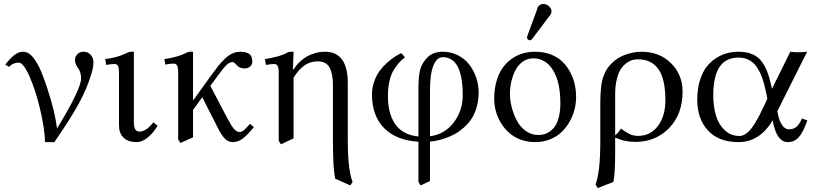

<svg xmlns="http://www.w3.org/2000/svg" viewBox="-20 -702 4096 965"><path d="M400.4 -441.9Q422.4 -441.9 436 -426.3Q449.7 -410.6 449.7 -388.7Q449.7 -363.8 437.5 -324.7Q415.5 -253.9 376.5 -182.1Q337.4 -110.4 253.4 12.2H206.5Q204.1 -58.1 181.6 -153.1Q159.2 -248 128.4 -317.6Q97.7 -387.2 74.2 -387.2Q59.6 -387.2 46.1 -381.1Q32.7 -375 26.4 -365.7L6.8 -377Q54.7 -441.9 94.7 -441.9Q109.4 -441.9 122.6 -434.6Q135.7 -427.2 147.5 -411.9Q159.2 -396.5 168.7 -380.1Q178.2 -363.8 188.5 -338.4Q198.7 -313 205.8 -293Q212.9 -272.9 222.2 -244.1Q256.3 -138.2 266.6 -56.2Q387.7 -254.4 387.7 -308.6Q387.7 -339.4 370.6 -362.3Q356.9 -380.4 356.9 -401.4Q356.9 -416 368.4 -429Q379.9 -441.9 400.4 -441.9Z M652.8 -441.9V-86.4Q652.8 -40.5 680.7 -40.5Q714.8 -40.5 751 -87.4L772 -69.8Q753.4 -37.6 724.6 -12.7Q695.8 12.2 666 12.2Q624 12.2 601.1 -10Q578.1 -32.2 578.1 -71.3V-335.4Q578.1 -361.8 572.5 -371.1Q566.9 -380.4 555.7 -380.4Q538.1 -380.4 513.7 -375.5L508.8 -404.8Q570.8 -413.1 613.8 -434.1Q629.4 -441.9 637.7 -441.9Z M1248 -391.6Q1248 -377 1236.6 -367.4Q1225.1 -357.9 1210 -357.9Q1183.1 -357.9 1168 -376.5Q1156.7 -390.1 1148.4 -390.1Q1133.3 -390.1 1116.7 -373.5Q1100.1 -356.9 1071.8 -317.4L1037.1 -270.5L1123 -106.9Q1143.6 -68.4 1156.5 -53.5Q1169.4 -38.6 1185.5 -38.6Q1195.8 -38.6 1206.3 -47.9Q1216.8 -57.1 1236.8 -79.6Q1255.4 -63 1255.9 -63Q1219.2 -18.6 1197 -3.2Q1174.8 12.2 1148.4 12.2Q1129.4 12.2 1112.1 -3.4Q1094.7 -19 1072.8 -63L996.6 -213.4L950.2 -149.4V-11.7L886.7 16.6L875.5 -1V-337.4Q875.5 -363.8 869.9 -373Q864.3 -382.3 853 -382.3Q835.4 -382.3 811 -377.4L806.2 -404.8Q881.3 -417 915 -436Q925.3 -441.9 935.1 -441.9H950.2V-196.3L1040.5 -321.8Q1063 -353 1077.9 -371.6Q1092.8 -390.1 1111.6 -408Q1130.4 -425.8 1149.2 -433.8Q1168 -441.9 1188.5 -441.9Q1215.8 -441.9 1231.9 -431.4Q1248 -420.9 1248 -391.6Z M1455.6 -441.9 1452.1 -353H1455.6Q1461.4 -362.3 1468.5 -371.6Q1475.6 -380.9 1490.2 -394.3Q1504.9 -407.7 1521.2 -417.5Q1537.6 -427.2 1562.3 -434.6Q1586.9 -441.9 1613.8 -441.9Q1728 -441.9 1728 -283.7V3.4Q1728 150.4 1752 212.4L1740.7 230L1665 196.3Q1653.3 147.9 1653.3 3.4V-276.4Q1653.3 -331.1 1636.5 -362.3Q1619.6 -393.6 1577.6 -393.6Q1538.1 -393.6 1509.3 -372.6Q1480.5 -351.6 1455.6 -312V-6.8L1392.1 23.4L1380.9 5.9V-335.4Q1380.9 -361.8 1375.2 -371.1Q1369.6 -380.4 1358.4 -380.4Q1340.8 -380.4 1316.4 -375.5L1311.5 -404.8Q1391.6 -418.5 1419.9 -435.5Q1429.7 -441.9 1440.4 -441.9Z M2305.7 -222.7Q2305.7 -414.6 2205.1 -414.6Q2175.3 -414.6 2158.2 -372.1Q2141.1 -329.6 2141.1 -246.6V-17.1Q2214.8 -26.9 2260.3 -86.2Q2305.7 -145.5 2305.7 -222.7ZM2083 10.3Q1970.2 2.9 1909.9 -58.8Q1849.6 -120.6 1849.6 -227.1Q1849.6 -260.7 1860.6 -292Q1871.6 -323.2 1887.7 -345.2Q1903.8 -367.2 1925 -386.2Q1946.3 -405.3 1963.4 -416.3Q1980.5 -427.2 1996.6 -435.1L2015.6 -414.1Q1998.5 -400.4 1986.6 -387.7Q1974.6 -375 1960 -352.1Q1945.3 -329.1 1937.5 -295.2Q1929.7 -261.2 1929.7 -218.3Q1929.7 -177.7 1937.7 -144.3Q1945.8 -110.8 1963.1 -82.8Q1980.5 -54.7 2011 -37.4Q2041.5 -20 2083 -16.1V-260.3Q2083 -318.8 2092 -352.5Q2101.1 -386.2 2128.4 -413.6Q2156.7 -441.9 2205.6 -441.9Q2246.6 -441.9 2281.2 -424.3Q2315.9 -406.7 2338.4 -377.7Q2360.8 -348.6 2373.3 -312.3Q2385.7 -275.9 2385.7 -237.3Q2385.7 -197.3 2375.5 -162.6Q2365.2 -127.9 2349.1 -103.8Q2333 -79.6 2310.5 -60.1Q2288.1 -40.5 2265.9 -28.3Q2243.7 -16.1 2219 -7.6Q2194.3 1 2176 4.6Q2157.7 8.3 2141.1 9.8V208L2094.2 230L2083 212.4Z M2710.9 -682.1Q2726.1 -682.1 2739 -670.7Q2752 -659.2 2752 -644Q2752 -635.7 2747.1 -628.9L2655.3 -507.3Q2649.4 -499.5 2644 -499.5Q2638.2 -499.5 2633.5 -503.7Q2628.9 -507.8 2628.9 -513.2Q2628.9 -515.6 2630.9 -522.5L2683.1 -665Q2686 -672.9 2694.1 -677.5Q2702.1 -682.1 2710.9 -682.1ZM2463.9 -205.1Q2463.9 -273.9 2487.5 -327.1Q2511.2 -380.4 2558.6 -411.1Q2606 -441.9 2670.4 -441.9Q2713.4 -441.9 2748.5 -428.2Q2783.7 -414.6 2806.9 -391.8Q2830.1 -369.1 2845.9 -339.1Q2861.8 -309.1 2868.7 -277.8Q2875.5 -246.6 2875.5 -214.4Q2875.5 -183.6 2867.7 -152.3Q2859.9 -121.1 2843.3 -91.3Q2826.7 -61.5 2803 -38.6Q2779.3 -15.6 2744.6 -1.7Q2710 12.2 2668.9 12.2Q2629.9 12.2 2596.2 -0.5Q2562.5 -13.2 2538.6 -34.7Q2514.6 -56.2 2497.6 -84.2Q2480.5 -112.3 2472.2 -143.1Q2463.9 -173.8 2463.9 -205.1ZM2660.2 -408.7Q2631.3 -408.7 2608.4 -392.8Q2585.4 -377 2571.5 -350.8Q2557.6 -324.7 2550.3 -293.2Q2543 -261.7 2543 -228Q2543 -197.8 2551.8 -163.6Q2560.5 -129.4 2576.9 -97.4Q2593.3 -65.4 2621.8 -44.4Q2650.4 -23.4 2685.5 -23.4Q2700.7 -23.4 2714.6 -27.1Q2728.5 -30.8 2743.9 -41.5Q2759.3 -52.2 2770.5 -69.1Q2781.7 -85.9 2789.1 -115.2Q2796.4 -144.5 2796.4 -182.1Q2796.4 -290 2759.5 -349.4Q2722.7 -408.7 2660.2 -408.7Z M3324.2 -198.7Q3324.2 -256.3 3314 -297.1Q3303.7 -337.9 3284.4 -360.8Q3265.1 -383.8 3241 -393.8Q3216.8 -403.8 3185.1 -403.8Q3170.4 -403.8 3156.5 -399.7Q3142.6 -395.5 3126.7 -383.5Q3110.8 -371.6 3099.1 -353Q3087.4 -334.5 3079.6 -302Q3071.8 -269.5 3071.8 -227.5V-23.4Q3077.6 -24.9 3086.7 -35.9Q3095.7 -46.9 3101.1 -56.2Q3126.5 -36.1 3146 -27.6Q3165.5 -19 3187 -19Q3249 -19 3286.6 -68.6Q3324.2 -118.2 3324.2 -198.7ZM3063 212.4 2984.4 243.2 2973.1 225.6Q2997.1 163.6 2997.1 7.3V-184.1Q2997.1 -233.4 3001.7 -268.8Q3006.3 -304.2 3016.1 -326.4Q3025.9 -348.6 3033.4 -359.4Q3041 -370.1 3053.7 -383.3Q3083 -413.1 3124.3 -427.5Q3165.5 -441.9 3204.6 -441.9Q3294.4 -441.9 3352.5 -384.5Q3410.6 -327.1 3410.6 -241.2Q3410.6 -127.9 3343 -58.3Q3275.4 11.2 3172.9 11.2Q3118.7 11.2 3071.8 -10.7V66.4Q3071.8 169.9 3063 212.4Z M3859.9 -255.4 3952.1 -441.9Q3970.7 -439.5 3992.7 -439.5Q4012.2 -439.5 4036.6 -441.9L3887.2 -143.6L3889.2 -131.3Q3897 -92.3 3911.9 -72Q3926.8 -51.8 3944.3 -51.8Q3965.8 -51.8 3981.2 -63Q3996.6 -74.2 4010.7 -106.4L4037.6 -96.7Q4016.6 -36.1 3994.4 -12Q3972.2 12.2 3939.5 12.2Q3882.8 12.2 3863.3 -97.2Q3798.3 12.2 3691.9 12.2Q3591.8 12.2 3538.1 -46.4Q3484.4 -105 3484.4 -200.7Q3484.4 -253.9 3497.3 -296.4Q3510.3 -338.9 3530.8 -365.5Q3551.3 -392.1 3579.1 -409.9Q3606.9 -427.7 3634.8 -434.8Q3662.6 -441.9 3691.4 -441.9Q3761.7 -441.9 3797.6 -405Q3833.5 -368.2 3851.1 -293ZM3836.9 -206.1 3829.6 -241.2Q3821.3 -280.8 3811.3 -309.3Q3801.3 -337.9 3785.4 -362.5Q3769.5 -387.2 3745.8 -399.9Q3722.2 -412.6 3691.4 -412.6Q3564.9 -412.6 3564.9 -224.1Q3564.9 -167.5 3578.1 -122.3Q3591.3 -77.1 3622.1 -47.9Q3652.8 -18.6 3697.3 -18.6Q3710.4 -18.6 3723.9 -26.6Q3737.3 -34.7 3749 -47.6Q3760.7 -60.5 3773.9 -82Q3787.1 -103.5 3798.6 -125.7Q3810.1 -147.9 3824.2 -178.7Z"/></svg>

Font: Libertinage
Style: f
Weight: 400
Designer: OSP
Foundry: OSP
Version: Version 1.0; 2008; OFL relea